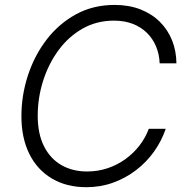

<svg xmlns="http://www.w3.org/2000/svg" viewBox="-20 -758 762 788"><path d="M334.5 10.3Q252.9 10.3 192.9 -25.4Q132.8 -61 100.3 -126.5Q67.9 -191.9 67.9 -281.2Q67.9 -366.7 94.5 -448.2Q121.1 -529.8 171.1 -595.2Q221.2 -660.6 291.7 -699.2Q362.3 -737.8 450.2 -737.8Q509.3 -737.8 556.2 -719.5Q603 -701.2 636 -668.5Q668.9 -635.7 686.3 -592.3Q703.6 -548.8 704.1 -498H635.3Q633.8 -535.6 620.4 -567.6Q606.9 -599.6 582.8 -623.3Q558.6 -647 524.7 -660.2Q490.7 -673.3 447.8 -673.3Q376.5 -673.3 318.6 -640.4Q260.7 -607.4 219.7 -551.3Q178.7 -495.1 156.7 -425.5Q134.8 -356 134.8 -282.7Q134.8 -209 160.6 -157.7Q186.5 -106.4 232.2 -80.3Q277.8 -54.2 337.4 -54.2Q381.3 -54.2 421.1 -67.4Q460.9 -80.6 494.1 -104.5Q527.3 -128.4 552 -160.2Q576.7 -191.9 590.8 -229.5H660.2Q643.1 -179.2 612.1 -135.7Q581.1 -92.3 538.3 -59.6Q495.6 -26.9 444.1 -8.3Q392.6 10.3 334.5 10.3Z"/></svg>

Font: Inter 18pt Light
Style: Italic
Weight: 300
Italic angle: -9.3988°
Designer: Rasmus Andersson
Foundry: rsms
Version: Version 4.001;git-66647c0bb